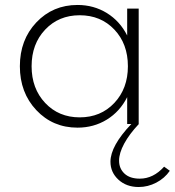

<svg xmlns="http://www.w3.org/2000/svg" viewBox="-20 -500 705 774"><path d="M292.5 14.6Q192.9 14.6 126.5 -55.9Q60.1 -126.5 60.1 -232.9Q60.1 -339.4 126.5 -409.7Q192.9 -480 292.5 -480Q357.9 -480 410.6 -447.5Q463.4 -415 492.7 -356.9V-465.3H539.1V0H539.6Q501.5 40.5 480.7 78.9Q460 117.2 460 147.5Q460 179.2 481.7 199.7Q503.4 220.2 543.5 220.2Q598.1 220.2 641.6 171.9L664.6 188.5Q643.6 218.8 609.9 236.3Q576.2 253.9 539.1 253.9Q489.7 253.9 457.5 224.4Q425.3 194.8 425.3 151.9Q425.3 88.4 509.3 0H492.7V-108.4Q463.4 -50.3 410.6 -17.8Q357.9 14.6 292.5 14.6ZM301.3 -26.9Q386.2 -26.9 440.9 -85Q495.6 -143.1 495.6 -232.9Q495.6 -323.2 440.9 -380.9Q386.2 -438.5 301.3 -438.5Q216.8 -438.5 162.1 -380.6Q107.4 -322.8 107.4 -232.9Q107.4 -143.1 162.1 -85Q216.8 -26.9 301.3 -26.9Z"/></svg>

Font: Spartan MB Light
Style: Regular
Weight: 300
Designer: Matt Bailey, Mirko Velimirovic
Foundry: Matt Bailey
Version: Version 1.005